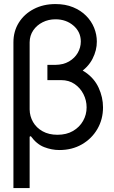

<svg xmlns="http://www.w3.org/2000/svg" viewBox="-20 -749 576 971"><path d="M219.7 -416H290Q364.3 -416 410.6 -384.5Q457 -353 479 -304.9Q501 -256.8 501 -206.1Q501 -145.5 472.4 -96.4Q443.8 -47.4 394 -18.8Q344.2 9.8 280.3 9.8Q241.7 9.8 203.6 -4.9Q165.5 -19.5 135.7 -60.5L129.9 -57.6V-195.3Q130.4 -161.1 147.2 -131.8Q164.1 -102.5 195.6 -85Q227.1 -67.4 270.5 -67.4Q316.4 -67.4 349.4 -86.7Q382.3 -106 400.1 -137.5Q418 -168.9 418 -206.1Q418 -241.2 402.1 -272.7Q386.2 -304.2 357.4 -324Q328.6 -343.8 289.1 -343.8H219.7ZM260.7 -728.5Q310.5 -728.5 349.6 -712.4Q388.7 -696.3 415.5 -669.2Q442.4 -642.1 456.1 -608.2Q469.7 -574.2 469.7 -539.1Q470.2 -495.1 447.8 -451.4Q425.3 -407.7 378.9 -378.7Q332.5 -349.6 260.7 -349.6H219.7V-420.9H259.8Q300.3 -421.4 329.1 -438.2Q357.9 -455.1 373.3 -481.9Q388.7 -508.8 388.7 -539.1Q388.7 -587.4 351.6 -619.4Q314.5 -651.4 260.7 -651.4Q225.1 -651.4 195.6 -636.5Q166 -621.6 148.2 -595.5Q130.4 -569.3 129.9 -535.2V202.1H47.9V-535.2Q47.9 -590.8 75.2 -634.5Q102.5 -678.2 150.9 -703.4Q199.2 -728.5 260.7 -728.5Z"/></svg>

Font: Inter Display V
Style: Regular
Weight: 400
Designer: Rasmus Andersson
Foundry: rsms
Version: Version 3.015;git-src